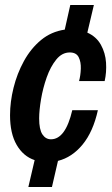

<svg xmlns="http://www.w3.org/2000/svg" viewBox="-20 -636 447 765"><path d="M370 -197Q351 -111 309 -60Q267 -9 211 5L187 109H93L118 2Q73 -13 46.5 -58.5Q20 -104 20 -177Q20 -230 34 -286.5Q48 -343 75.5 -393Q103 -443 143.5 -476.5Q184 -510 238 -518L260 -616H354L328 -506Q364 -490 382 -457.5Q400 -425 402.5 -386.5Q405 -348 397 -313H295Q301 -335 302 -362Q303 -389 293.5 -408Q284 -427 258 -427Q227 -427 204 -398.5Q181 -370 166 -327.5Q151 -285 143.5 -240.5Q136 -196 136 -164Q136 -120 149 -100.5Q162 -81 183 -81Q241 -81 268 -197Z"/></svg>

Font: Instrument Sans Condensed SemiBold Italic
Style: Regular
Weight: 600
Width: 3
Italic angle: -13°
Designer: Rodrigo Fuenzalida
Foundry: fragTYPE
Version: Version 1.000; ttfautohint (v1.8.4.7-5d5b);gftools[0.9.28]